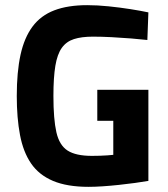

<svg xmlns="http://www.w3.org/2000/svg" viewBox="-20 -712 651 744"><path d="M323 12Q240 12 185.5 -11Q131 -34 100.5 -78.5Q70 -123 57.5 -189Q45 -255 45 -340Q45 -433 59.5 -499.5Q74 -566 106 -609Q138 -652 190.5 -672Q243 -692 318 -692Q357 -692 401 -687.5Q445 -683 486 -676.5Q527 -670 555 -664L551 -557Q525 -560 488 -563Q451 -566 412 -568Q373 -570 340 -570Q296 -570 266.5 -560.5Q237 -551 219.5 -526.5Q202 -502 194.5 -457Q187 -412 187 -340Q187 -250 198.5 -199.5Q210 -149 242 -128.5Q274 -108 336 -108Q351 -108 367 -108.5Q383 -109 396.5 -110Q410 -111 419 -112V-244H357V-364H555V-11Q532 -7 502.5 -3Q473 1 440.5 4.5Q408 8 377.5 10Q347 12 323 12Z"/></svg>

Font: Titillium Web SemiBold
Style: Regular
Weight: 600
Designer: Mohamed Gaber, Accademia di Belle Arti di Urbino
Foundry: Kief Type Foundry, Accademia di Belle Arti di Urbino
Version: Version 3.000; ttfautohint (v1.8.4)